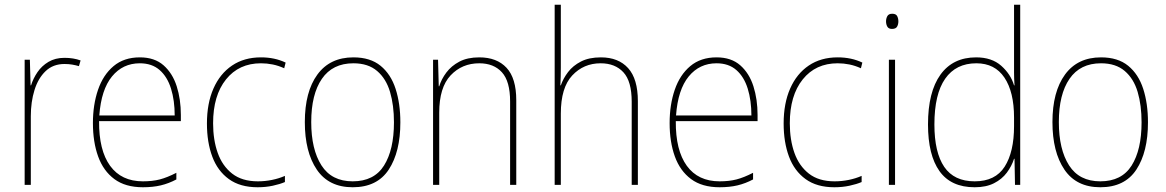

<svg xmlns="http://www.w3.org/2000/svg" viewBox="-20 -873 4918 810"><path d="M252 -629Q290 -629 320 -618L313 -594Q299 -598 284.5 -600.5Q270 -603 252 -603Q204 -603 172.5 -573Q141 -543 125.5 -493Q110 -443 110 -383V-93H84V-621H106L109 -513H111Q120 -542 138 -568.5Q156 -595 184.5 -612Q213 -629 252 -629Z M570 -631Q632 -631 670 -597.5Q708 -564 725.5 -509Q743 -454 743 -388V-362H398Q397 -239 444.5 -173.5Q492 -108 583 -108Q623 -108 654 -116Q685 -124 724 -144V-116Q692 -99 658.5 -91Q625 -83 583 -83Q509 -83 462.5 -117.5Q416 -152 394 -213Q372 -274 372 -354Q372 -431 393.5 -494Q415 -557 459 -594Q503 -631 570 -631ZM570 -606Q498 -606 452.5 -550.5Q407 -495 399 -386H717Q717 -449 701.5 -499Q686 -549 653.5 -577.5Q621 -606 570 -606Z M1067 -83Q993 -83 945.5 -117.5Q898 -152 875.5 -212.5Q853 -273 853 -352Q853 -437 880.5 -499.5Q908 -562 959 -596.5Q1010 -631 1081 -631Q1139 -631 1185 -609L1179 -585Q1155 -596 1130.5 -601Q1106 -606 1081 -606Q988 -606 933.5 -538Q879 -470 879 -353Q879 -283 898.5 -228Q918 -173 959.5 -140.5Q1001 -108 1068 -108Q1098 -108 1127.5 -114Q1157 -120 1182 -131V-105Q1161 -96 1131 -89.5Q1101 -83 1067 -83Z M1669 -357Q1669 -232 1620 -157.5Q1571 -83 1468 -83Q1367 -83 1316.5 -157.5Q1266 -232 1266 -358Q1266 -486 1319 -558.5Q1372 -631 1471 -631Q1542 -631 1585.5 -595.5Q1629 -560 1649 -498Q1669 -436 1669 -357ZM1293 -358Q1293 -243 1336 -175.5Q1379 -108 1468 -108Q1558 -108 1600 -174.5Q1642 -241 1642 -357Q1642 -429 1625.5 -485Q1609 -541 1571 -573.5Q1533 -606 1471 -606Q1383 -606 1338 -540.5Q1293 -475 1293 -358Z M2002 -631Q2076 -631 2117 -587Q2158 -543 2158 -450V-93H2132V-445Q2132 -530 2097.5 -568Q2063 -606 2002 -606Q1929 -606 1881 -555Q1833 -504 1833 -398V-93H1807V-621H1828L1831 -509H1833Q1842 -539 1863 -567Q1884 -595 1918 -613Q1952 -631 2002 -631Z M2346 -588Q2346 -565 2345.5 -548.5Q2345 -532 2344 -513H2346Q2356 -542 2376.5 -569Q2397 -596 2431 -613.5Q2465 -631 2515 -631Q2589 -631 2630 -585.5Q2671 -540 2671 -446V-93H2645V-444Q2645 -530 2610 -568Q2575 -606 2514 -606Q2442 -606 2394 -554.5Q2346 -503 2346 -394V-93H2320V-853H2346Z M3003 -631Q3065 -631 3103 -597.5Q3141 -564 3158.5 -509Q3176 -454 3176 -388V-362H2831Q2830 -239 2877.5 -173.5Q2925 -108 3016 -108Q3056 -108 3087 -116Q3118 -124 3157 -144V-116Q3125 -99 3091.5 -91Q3058 -83 3016 -83Q2942 -83 2895.5 -117.5Q2849 -152 2827 -213Q2805 -274 2805 -354Q2805 -431 2826.5 -494Q2848 -557 2892 -594Q2936 -631 3003 -631ZM3003 -606Q2931 -606 2885.5 -550.5Q2840 -495 2832 -386H3150Q3150 -449 3134.5 -499Q3119 -549 3086.5 -577.5Q3054 -606 3003 -606Z M3500 -83Q3426 -83 3378.5 -117.5Q3331 -152 3308.5 -212.5Q3286 -273 3286 -352Q3286 -437 3313.5 -499.5Q3341 -562 3392 -596.5Q3443 -631 3514 -631Q3572 -631 3618 -609L3612 -585Q3588 -596 3563.5 -601Q3539 -606 3514 -606Q3421 -606 3366.5 -538Q3312 -470 3312 -353Q3312 -283 3331.5 -228Q3351 -173 3392.5 -140.5Q3434 -108 3501 -108Q3531 -108 3560.5 -114Q3590 -120 3615 -131V-105Q3594 -96 3564 -89.5Q3534 -83 3500 -83Z M3744 -815Q3760 -815 3765 -805Q3770 -795 3770 -783Q3770 -770 3764.5 -760.5Q3759 -751 3743 -751Q3729 -751 3723.5 -760.5Q3718 -770 3718 -783Q3718 -795 3723.5 -805Q3729 -815 3744 -815ZM3756 -621V-93H3730V-621Z M4092 -83Q3992 -83 3943.5 -151Q3895 -219 3895 -348Q3895 -485 3947.5 -558Q4000 -631 4098 -631Q4164 -631 4204 -595.5Q4244 -560 4258 -513H4260Q4258 -541 4258 -567Q4258 -593 4258 -619V-853H4284V-93H4262L4260 -203H4258Q4248 -172 4227.5 -144.5Q4207 -117 4173.5 -100Q4140 -83 4092 -83ZM4092 -108Q4179 -108 4218.5 -170Q4258 -232 4258 -341V-377Q4258 -485 4217.5 -545.5Q4177 -606 4099 -606Q4013 -606 3967.5 -541Q3922 -476 3922 -348Q3922 -230 3963.5 -169Q4005 -108 4092 -108Z M4823 -357Q4823 -232 4774 -157.5Q4725 -83 4622 -83Q4521 -83 4470.5 -157.5Q4420 -232 4420 -358Q4420 -486 4473 -558.5Q4526 -631 4625 -631Q4696 -631 4739.5 -595.5Q4783 -560 4803 -498Q4823 -436 4823 -357ZM4447 -358Q4447 -243 4490 -175.5Q4533 -108 4622 -108Q4712 -108 4754 -174.5Q4796 -241 4796 -357Q4796 -429 4779.5 -485Q4763 -541 4725 -573.5Q4687 -606 4625 -606Q4537 -606 4492 -540.5Q4447 -475 4447 -358Z"/></svg>

Font: Noto Sans Kannada UI SemiCondensed Thin
Style: Regular
Weight: 100
Width: 4
Designer: Jelle Bosma - Monotype Design Team
Foundry: Monotype Imaging Inc.
Version: Version 2.005; ttfautohint (v1.8.4.7-5d5b)